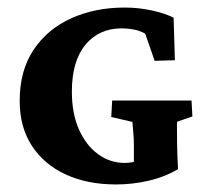

<svg xmlns="http://www.w3.org/2000/svg" viewBox="-20 -487 562 514"><path d="M290.5 6.8Q213.9 6.8 155.8 -20Q97.7 -46.9 65.2 -96.9Q32.7 -147 32.7 -216.8Q32.7 -297.9 69.8 -353.5Q106.9 -409.2 170.7 -438Q234.4 -466.8 314 -466.8Q350.6 -466.8 386.5 -459Q422.4 -451.2 444.8 -439.5L448.2 -325.7L394 -324.2L368.7 -397Q353.5 -405.3 337.2 -408.2Q320.8 -411.1 306.2 -411.1Q245.1 -411.1 208.7 -367.2Q172.4 -323.2 172.4 -241.7Q172.4 -183.1 191.4 -140.4Q210.4 -97.7 242.7 -74.2Q274.9 -50.8 314 -50.8Q321.8 -50.8 334 -52.7Q346.2 -54.7 355.5 -58.6L338.4 -16.1V-100.1Q338.4 -113.8 336.9 -131.8Q335.4 -149.9 334.5 -160.6L277.8 -173.8L280.3 -217.8H492.7L495.1 -175.3L454.1 -161.1Q453.6 -151.4 453.9 -134.3Q454.1 -117.2 454.1 -101.6Q454.1 -90.8 454.8 -73.7Q455.6 -56.6 456.5 -34.2Q421.4 -13.2 377.9 -3.2Q334.5 6.8 290.5 6.8Z"/></svg>

Font: Lateef ExtraBold
Style: Regular
Weight: 800
Designer: SIL International
Foundry: SIL International
Version: Version 4.200